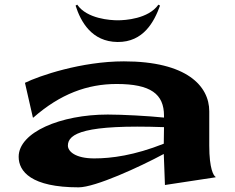

<svg xmlns="http://www.w3.org/2000/svg" viewBox="-20 -783 1009 823"><path d="M687 10 904 -23V-25C896 -29 877 -58 877 -159V-306C877 -414 781 -520 511 -520C329 -520 148 -458 87 -428L121 -279H123C238 -380 354 -423 480 -423C626 -423 683 -380 683 -287V-279C616 -286 505 -292 442 -292C240 -292 60 -216 60 -111C60 -48 114 20 317 20C388 20 578 -67 682 -123C683 -82 686 -36 687 10ZM271 -159C271 -211 344 -250 683 -238L682 -167C556 -117 458 -104 384 -104C303 -104 271 -134 271 -159ZM485 -696C454 -696 353 -702 311 -763L304 -759C326 -690 373 -604 484 -603C595 -602 641 -690 666 -759L659 -763C616 -702 516 -696 485 -696Z"/></svg>

Font: Coconat
Style: Bold
Weight: 900
Width: 8
Designer: Sara Lavazza
Foundry: Collletttivo
Version: Version 1.000;Glyphs 3.2 (3217)